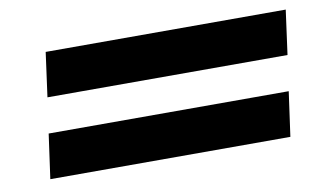

<svg xmlns="http://www.w3.org/2000/svg" viewBox="-44 -495 761 460"><g transform="rotate(-10 336.0 -265.0)"><path d="M645 -222.2 629.9 -113.8H45.9L61 -222.2ZM671.9 -416 657.2 -308.1H73.2L87.9 -416Z"/></g></svg>

Font: Fivo Sans Modern
Style: Italic
Weight: 700
Designer: Alexander Slobzheninov
Foundry: Alexander Slobzheninov
Version: 1.0